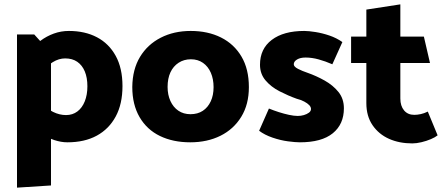

<svg xmlns="http://www.w3.org/2000/svg" viewBox="-20 -642 2040 881"><path d="M214 209V-399L137 -484H58V219ZM163 -309Q195 -340 222.5 -357Q250 -374 279 -374Q312 -374 334.5 -358.5Q357 -343 369 -314.5Q381 -286 381 -246Q381 -207 369 -177Q357 -147 335 -130.5Q313 -114 283 -114Q253 -114 223.5 -128.5Q194 -143 163 -176L119 -79Q140 -51 168.5 -30.5Q197 -10 228.5 0.5Q260 11 289 11Q368 11 424 -19.5Q480 -50 511 -107.5Q542 -165 542 -247Q542 -329 511 -385.5Q480 -442 425 -471Q370 -500 296 -500Q260 -500 227 -488Q194 -476 166.5 -455.5Q139 -435 119 -410Z M853 11Q774 11 714 -18Q654 -47 620.5 -104.5Q587 -162 587 -243Q588 -324 622.5 -381Q657 -438 717.5 -469Q778 -500 855 -500Q934 -500 994 -470Q1054 -440 1088 -382.5Q1122 -325 1122 -242Q1122 -163 1087 -106Q1052 -49 991.5 -19Q931 11 853 11ZM854 -118Q887 -118 910.5 -133.5Q934 -149 947 -177Q960 -205 960 -242Q960 -279 947.5 -308Q935 -337 911.5 -353.5Q888 -370 856 -370Q824 -370 799.5 -354Q775 -338 762 -310Q749 -282 749 -243Q749 -207 762 -178.5Q775 -150 798.5 -134Q822 -118 854 -118Z M1169 -42Q1194 -23 1230.5 -10.5Q1267 2 1301.5 6.5Q1336 11 1356 11Q1456 11 1507 -30.5Q1558 -72 1558 -145Q1558 -189 1533 -220Q1508 -251 1469.5 -272.5Q1431 -294 1391 -308Q1367 -316 1347.5 -326Q1328 -336 1328 -347Q1328 -360 1343 -369Q1358 -378 1382 -378Q1411 -378 1442 -369.5Q1473 -361 1505 -347L1551 -449Q1524 -468 1491.5 -479Q1459 -490 1427.5 -495Q1396 -500 1376 -500Q1281 -500 1227 -459Q1173 -418 1173 -345Q1173 -303 1198.5 -273Q1224 -243 1263 -223Q1302 -203 1341 -189Q1361 -184 1376 -176Q1391 -168 1399 -159.5Q1407 -151 1407 -142Q1407 -132 1397.5 -125Q1388 -118 1374.5 -114Q1361 -110 1346 -110Q1329 -110 1306 -115Q1283 -120 1259.5 -127.5Q1236 -135 1214 -144Z M1925 -474H1817V-622L1661 -598V-474H1591V-353H1661V-169Q1661 -109 1689.5 -67.5Q1718 -26 1765 -5Q1812 16 1872 16Q1891 16 1914 10.5Q1937 5 1957 -3.5Q1977 -12 1988 -21L1943 -130Q1927 -122 1911 -118.5Q1895 -115 1881 -115Q1851 -115 1834 -135.5Q1817 -156 1817 -190V-353H1953Z"/></svg>

Font: Catamaran Thin ExtraBold
Style: Regular
Weight: 800
Version: Version 2.000